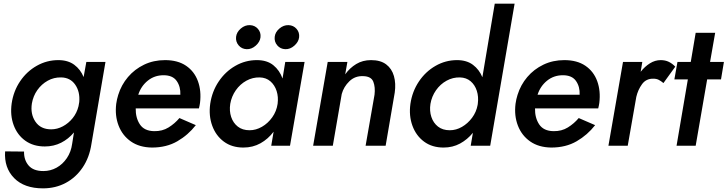

<svg xmlns="http://www.w3.org/2000/svg" viewBox="-20 -800 3994 1054"><path d="M44 -232Q35 -167 55 -113Q75 -59 119 -27.5Q163 4 226 4Q275 4 315.5 -16.5Q356 -37 386 -73L376 -10Q370 34 347 68Q324 102 290.5 120.5Q257 139 218 139Q163 139 137 108.5Q111 78 112 32L8 31Q2 121 57.5 177.5Q113 234 216 234Q285 234 341 204Q397 174 434 119Q471 64 482 -10L559 -460H454L439 -377Q422 -419 387.5 -444.5Q353 -470 300 -470Q237 -470 182 -439Q127 -408 90.5 -354Q54 -300 44 -232ZM155 -232Q162 -273 185 -305.5Q208 -338 242 -357Q276 -376 316 -375Q366 -374 393 -335Q420 -296 415 -240L411 -217Q402 -180 379 -151.5Q356 -123 325 -106.5Q294 -90 261 -90Q203 -90 174.5 -132Q146 -174 155 -232Z M739 -280Q754 -327 791 -357Q828 -387 878 -387Q928 -387 950 -355.5Q972 -324 970 -280ZM725 -205H1072Q1074 -213 1075.5 -220.5Q1077 -228 1078 -235Q1086 -301 1066.5 -354.5Q1047 -408 1001.5 -439Q956 -470 886 -470Q823 -470 771 -445Q719 -420 682.5 -377Q646 -334 629 -279Q625 -267 622.5 -255Q620 -243 618 -230Q610 -165 631 -110.5Q652 -56 698.5 -23.5Q745 9 814 10Q894 10 953.5 -24.5Q1013 -59 1055 -113L965 -152Q940 -122 905.5 -100.5Q871 -79 826 -80Q772 -81 748 -117Q724 -153 725 -205Z M1134 -230Q1125 -165 1145 -110Q1165 -55 1209 -22.5Q1253 10 1316 10Q1368 10 1410 -13.5Q1452 -37 1482 -77L1469 0H1572L1652 -460H1546L1531 -369Q1515 -414 1480.5 -442Q1446 -470 1390 -470Q1327 -470 1272 -438.5Q1217 -407 1180.5 -352.5Q1144 -298 1134 -230ZM1244 -230Q1251 -271 1274.5 -304.5Q1298 -338 1332.5 -357Q1367 -376 1406 -375Q1441 -374 1464.5 -353.5Q1488 -333 1498.5 -300.5Q1509 -268 1504 -230Q1498 -189 1474.5 -156Q1451 -123 1418 -104Q1385 -85 1350 -85Q1311 -85 1285.5 -105Q1260 -125 1249 -158Q1238 -191 1244 -230ZM1488 -598Q1485 -571 1502 -551Q1519 -531 1546 -530Q1573 -529 1596 -549.5Q1619 -570 1622 -595Q1625 -622 1608 -641.5Q1591 -661 1564 -662Q1537 -663 1514 -643.5Q1491 -624 1488 -598ZM1276 -598Q1273 -571 1290 -551Q1307 -531 1334 -530Q1361 -529 1384 -549.5Q1407 -570 1410 -595Q1413 -622 1396 -641.5Q1379 -661 1352 -662Q1325 -663 1302 -643.5Q1279 -624 1276 -598Z M2036 -280 1987 0H2097L2147 -292Q2154 -342 2142.5 -382.5Q2131 -423 2100 -446.5Q2069 -470 2017 -470Q1971 -470 1935.5 -448.5Q1900 -427 1875 -392L1887 -460H1779L1699 0H1807L1856 -284Q1867 -324 1898 -354Q1929 -384 1974 -382Q2018 -381 2029.5 -351Q2041 -321 2036 -280Z M2233 -230Q2224 -165 2244 -110Q2264 -55 2308 -22.5Q2352 10 2415 10Q2465 10 2505.5 -12Q2546 -34 2576 -71L2564 0H2671L2805 -780H2696L2628 -376Q2611 -418 2576.5 -444Q2542 -470 2489 -470Q2426 -470 2371 -438.5Q2316 -407 2279.5 -352.5Q2243 -298 2233 -230ZM2343 -230Q2350 -271 2373.5 -304.5Q2397 -338 2431.5 -357Q2466 -376 2505 -375Q2540 -374 2563.5 -354Q2587 -334 2597.5 -301.5Q2608 -269 2603 -231L2602 -224Q2595 -185 2571.5 -153.5Q2548 -122 2516 -103.5Q2484 -85 2449 -85Q2410 -85 2384.5 -105Q2359 -125 2348 -158Q2337 -191 2343 -230Z M2931 -280Q2946 -327 2983 -357Q3020 -387 3070 -387Q3120 -387 3142 -355.5Q3164 -324 3162 -280ZM2917 -205H3264Q3266 -213 3267.5 -220.5Q3269 -228 3270 -235Q3278 -301 3258.5 -354.5Q3239 -408 3193.5 -439Q3148 -470 3078 -470Q3015 -470 2963 -445Q2911 -420 2874.5 -377Q2838 -334 2821 -279Q2817 -267 2814.5 -255Q2812 -243 2810 -230Q2802 -165 2823 -110.5Q2844 -56 2890.5 -23.5Q2937 9 3006 10Q3086 10 3145.5 -24.5Q3205 -59 3247 -113L3157 -152Q3132 -122 3097.5 -100.5Q3063 -79 3018 -80Q2964 -81 2940 -117Q2916 -153 2917 -205Z M3622 -344 3687 -434Q3671 -451 3651.5 -460.5Q3632 -470 3607 -470Q3576 -470 3548 -452.5Q3520 -435 3497 -406L3506 -460H3400L3320 0H3426L3473 -268Q3482 -307 3504.5 -338Q3527 -369 3567 -368Q3584 -368 3596.5 -361.5Q3609 -355 3622 -344Z M3799 -620 3772 -460H3699L3682 -364H3756L3694 0H3799L3862 -364H3938L3954 -460H3878L3906 -620Z"/></svg>

Font: Jost* 500 Medium Italic
Style: Italic
Weight: 500
Italic angle: -10°
Version: Version 3.200; ttfautohint (v0.97) -l 8 -r 50 -G 200 -x 14 -